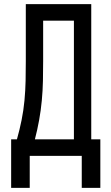

<svg xmlns="http://www.w3.org/2000/svg" viewBox="-20 -755 540 930"><path d="M34 155V-80H62Q75 -126 84.5 -173Q94 -220 98.5 -268Q103 -316 104 -363.5Q105 -411 105 -459V-735H422V-80H466V155H376V0H124V155ZM149 -80H338V-655H189V-459Q189 -412 188 -364Q187 -316 182.5 -268Q178 -220 169.5 -173Q161 -126 149 -80Z"/></svg>

Font: Iosevka Medium
Style: Regular
Weight: 500
Monospace: yes
Designer: Belleve Invis
Foundry: Belleve Invis
Version: Version 32.5.0; ttfautohint (v1.8.4)